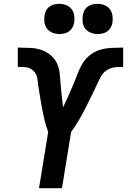

<svg xmlns="http://www.w3.org/2000/svg" viewBox="-20 -984 664 1004"><path d="M184 0 232 -294Q221 -323 213.5 -354Q206 -385 200 -416.5Q194 -448 189 -480Q184 -512 179 -544V-546Q177 -559 175.5 -572Q174 -585 168 -596.5Q162 -608 152 -616.5Q142 -625 130 -629Q118 -633 104 -633.5Q90 -634 76 -634Q76 -634 76 -634Q76 -634 76 -634H75Q75 -634 74.5 -634Q74 -634 74 -634H73V-735Q74 -735 74 -735Q74 -735 75 -735H77Q77 -735 77.5 -735Q78 -735 78 -735H79Q109 -735 139 -733.5Q169 -732 196 -723Q223 -714 245 -695.5Q267 -677 278.5 -651.5Q290 -626 292.5 -597Q295 -568 297.5 -538.5Q300 -509 303 -480Q306 -451 310 -423Q323 -450 335.5 -478Q348 -506 360 -534Q372 -562 382.5 -590.5Q393 -619 408 -646Q423 -673 447.5 -693.5Q472 -714 501.5 -723Q531 -732 560.5 -733.5Q590 -735 619 -735Q620 -735 621 -735Q622 -735 624 -735V-634Q610 -634 595.5 -633.5Q581 -633 567 -629.5Q553 -626 540 -618Q527 -610 517.5 -598.5Q508 -587 502 -573.5Q496 -560 489 -546Q474 -514 458.5 -482Q443 -450 426.5 -418Q410 -386 392 -355Q374 -324 352 -294L304 0ZM490 -806Q471 -806 454 -813Q437 -820 426 -834Q415 -848 412.5 -866.5Q410 -885 413 -904Q415 -917 421.5 -929.5Q428 -942 439.5 -950Q451 -958 464 -961Q477 -964 490 -964Q509 -964 526.5 -957Q544 -950 554.5 -936Q565 -922 568 -903.5Q571 -885 568 -866Q566 -853 559 -840.5Q552 -828 541 -820Q530 -812 516.5 -809Q503 -806 490 -806ZM290 -806Q271 -806 254 -813Q237 -820 226 -834Q215 -848 212.5 -866.5Q210 -885 213 -904Q215 -917 221.5 -929.5Q228 -942 239.5 -950Q251 -958 264 -961Q277 -964 290 -964Q309 -964 326.5 -957Q344 -950 354.5 -936Q365 -922 368 -903.5Q371 -885 368 -866Q366 -853 359 -840.5Q352 -828 341 -820Q330 -812 316.5 -809Q303 -806 290 -806Z"/></svg>

Font: Iosevka Curly Extended
Style: Bold Italic
Weight: 700
Width: 7
Italic angle: -9°
Monospace: yes
Designer: Belleve Invis
Foundry: Belleve Invis
Version: Version 11.1.0; ttfautohint (v1.8.3)